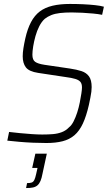

<svg xmlns="http://www.w3.org/2000/svg" viewBox="-20 -716 546 972"><path d="M215 8Q183 8 147.5 6.5Q112 5 78 2Q44 -1 17 -4L26 -48Q51 -45 81.5 -42Q112 -39 142 -37Q172 -35 194 -35Q223 -35 247.5 -37Q272 -39 293 -47Q314 -55 330 -72Q342 -81 352.5 -101.5Q363 -122 371 -147Q379 -172 384 -197.5Q389 -223 392 -243Q395 -263 395 -273Q395 -292 387 -301.5Q379 -311 361 -316.5Q343 -322 312 -326L173 -347Q127 -354 111 -375Q95 -396 95 -431Q95 -449 98.5 -471.5Q102 -494 108 -521Q119 -570 137 -604Q155 -638 181.5 -658Q208 -678 246 -687Q284 -696 334 -696Q368 -696 400.5 -694.5Q433 -693 461 -690Q489 -687 506 -682L497 -641Q478 -645 451 -647.5Q424 -650 396 -651.5Q368 -653 343 -653Q309 -653 283.5 -650Q258 -647 239.5 -639.5Q221 -632 207 -621Q191 -607 179 -583.5Q167 -560 159.5 -533Q152 -506 148 -481Q144 -456 144 -439Q144 -413 158 -403Q172 -393 205 -388L334 -369Q368 -364 392.5 -356Q417 -348 430.5 -329.5Q444 -311 444 -275Q444 -265 442.5 -251.5Q441 -238 437.5 -221.5Q434 -205 430 -185Q417 -128 399.5 -90.5Q382 -53 357 -31.5Q332 -10 297 -1Q262 8 215 8ZM112 236 117 211Q132 211 140.5 208Q149 205 154 194.5Q159 184 163 165L170 134H143L159 62H217L195 164Q191 186 185 200Q179 214 170 222Q161 230 147.5 233Q134 236 112 236Z"/></svg>

Font: Saira SemiCondensed ExtraLight
Style: Italic
Weight: 250
Width: 4
Italic angle: -12°
Designer: Hector Gatti with collaboration of the Omnibus-Type team
Foundry: Omnibus-Type
Version: Version 1.101